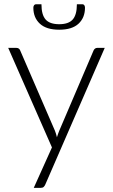

<svg xmlns="http://www.w3.org/2000/svg" viewBox="-20 -728 542 924"><path d="M484 -497.5 198 160Q195 167 190.2 171.5Q185.5 176 176.5 176H142.5L230 -18.5L19.5 -497.5H59Q66.5 -497.5 71 -493.8Q75.5 -490 77 -485.5L244.5 -98.5Q247.5 -91 249.8 -83.2Q252 -75.5 254 -67.5Q256.5 -75.5 259.2 -83.2Q262 -91 265 -98.5L430.5 -485.5Q433 -491 437.5 -494.2Q442 -497.5 447.5 -497.5ZM265 -611.5Q310 -611.5 330 -634.2Q350 -657 350 -707.5H377Q382.5 -707.5 385.8 -702.8Q389 -698 389 -691Q389 -643 358 -614Q327 -585 265 -585Q203 -585 171.8 -614Q140.5 -643 140.5 -691Q140.5 -698 144 -702.8Q147.5 -707.5 153 -707.5H179.5Q179.5 -657 199.5 -634.2Q219.5 -611.5 265 -611.5Z"/></svg>

Font: Lato 2
Style: Regular
Weight: 300
Designer: Lukasz Dziedzic with Adam Twardoch and Botio Nikoltchev
Foundry: tyPoland Lukasz Dziedzic
Version: Version 2.015; 2015-08-06; http://www.latofonts.com/